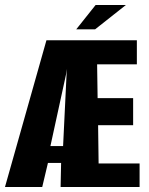

<svg xmlns="http://www.w3.org/2000/svg" viewBox="-22 -753 601 773"><path d="M-2 0 165 -591H529V-494H369L371 -358H514V-249H373L375 -95H540V0H222L224 -97H171L148 0ZM181 -165H232L246 -454L248 -476L244 -454ZM285 -635 363 -733H485L361 -635Z"/></svg>

Font: Alumni Sans Thin ExtraBold
Style: Regular
Weight: 800
Version: Version 1.018